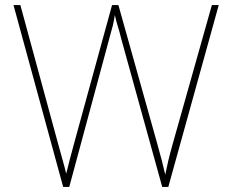

<svg xmlns="http://www.w3.org/2000/svg" viewBox="-20 -734 909 754"><path d="M839 -714 641 0H617L456 -582Q449 -611 443 -629.5Q437 -648 431 -675Q427 -650 423.5 -635.5Q420 -621 415 -604L252 0H228L33 -714H60L208 -170Q218 -133 225.5 -107Q233 -81 240 -52Q247 -81 254 -107.5Q261 -134 271 -171L420 -714H445L598 -168Q609 -129 615.5 -103.5Q622 -78 629 -48Q635 -78 641 -103.5Q647 -129 658 -168L812 -714Z"/></svg>

Font: Noto Sans Myanmar UI Thin
Style: Regular
Weight: 100
Designer: Monotype Design Team
Foundry: Monotype Imaging Inc.
Version: Version 2.103; ttfautohint (v1.8.4.7-5d5b)